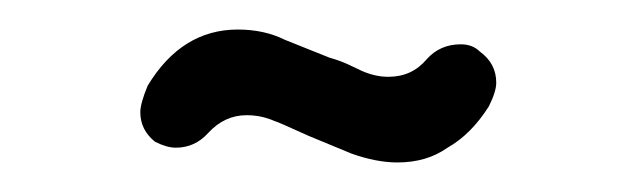

<svg xmlns="http://www.w3.org/2000/svg" viewBox="-20 -350 435 130"><path d="M283 -250Q299 -259 311 -278Q316 -288 316 -294Q316 -307 305 -315Q300 -320 292 -320Q278 -320 269 -310Q259 -298 243 -298Q234 -298 225 -302Q221 -304 215.5 -306.5Q210 -309 203 -311L173 -323Q159 -330 141 -330Q103 -330 80 -292Q75 -280 75 -274Q75 -262 85 -254Q93 -250 99 -250Q112 -250 121 -260Q132 -272 147 -272Q157 -272 166 -268Q167 -268 189 -258L218 -246Q235 -240 249 -240Q269 -240 283 -250Z"/></svg>

Font: Sangu Suruhee
Style: Regular
Weight: 400
Designer: Hasan Shazil
Foundry: Thaana Type Foundry
Version: Version 1.010